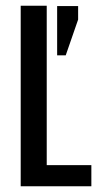

<svg xmlns="http://www.w3.org/2000/svg" viewBox="-20 -646 341 666"><path d="M251 -578.1 208 -454.1H178.2V-625H251ZM142.1 -73.2H296.9V0H51.8V-626H142.1Z"/></svg>

Font: Teko
Style: Regular
Weight: 400
Designer: Manushi Parikh, Jonny Pinhorn
Foundry: Indian Type Foundry
Version: Version 2.000;PS 1.0;hotconv 1.0.79;makeotf.lib2.5.61930